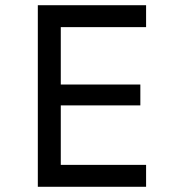

<svg xmlns="http://www.w3.org/2000/svg" viewBox="-20 -716 680 736"><path d="M213 -612V-392H518V-312H213V-84H540V0H125V-696H540V-612Z"/></svg>

Font: Amiko
Style: Regular
Weight: 400
Designer: Pablo Impallari, Rodrigo Fuenzalida, Andres Torresi
Foundry: Impallari Type
Version: Version 1.001; ttfautohint (v1.3)